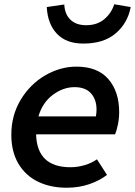

<svg xmlns="http://www.w3.org/2000/svg" viewBox="-20 -866 632 899"><path d="M33 -235Q33 -326 77 -399Q121 -472 191.5 -513Q262 -554 338 -554Q437 -554 487.5 -495.5Q538 -437 538 -341Q538 -311 532 -282.5Q526 -254 519 -237H149Q153 -83 310 -83Q344 -83 377 -93Q410 -103 434 -120L481 -47Q446 -20 397.5 -3.5Q349 13 292 13Q216 13 157.5 -15.5Q99 -44 66 -100Q33 -156 33 -235ZM199 -833 281 -845Q283 -800 309.5 -774Q336 -748 384 -748Q434 -748 467.5 -775.5Q501 -803 515 -846L592 -833Q578 -758 522 -710Q466 -662 370 -662Q290 -662 246.5 -708Q203 -754 199 -833ZM429 -321Q432 -338 432 -353Q432 -400 406 -429Q380 -458 329 -458Q276 -458 227.5 -422Q179 -386 160 -321Z"/></svg>

Font: Nebula Sans Semibold
Style: Regular
Weight: 600
Italic angle: -9°
Designer: Paul D. Hunt for Adobe (as Source Sans)
Foundry: Nebula Entertainment & Broadcasting LLC
Version: Version 1.010